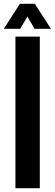

<svg xmlns="http://www.w3.org/2000/svg" viewBox="-29 -993 289 1013"><path d="M52.5 0V-800H181V0ZM-9 -841 76 -973H154.5L240 -841H153.5L115.5 -905.5L77.5 -841Z"/></svg>

Font: Big Shoulders
Style: Bold
Weight: 700
Designer: Patric King
Foundry: XO Type Co
Version: Version 2.002